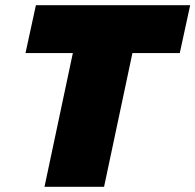

<svg xmlns="http://www.w3.org/2000/svg" viewBox="-20 -718 751 738"><path d="M151 0 260 -514H78L118 -698H711L671 -514H489L380 0Z"/></svg>

Font: Azeret Mono Thin Black
Style: Italic
Weight: 900
Italic angle: -12°
Version: Version 1.002